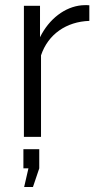

<svg xmlns="http://www.w3.org/2000/svg" viewBox="-20 -544 391 763"><path d="M335 -461V-523C328 -524 318 -524 305 -523C238 -517 175 -469 139 -396V-521H75V0H143V-324C171 -408 244 -458 335 -461ZM76 199H111L136 125V49H73V125H93Z"/></svg>

Font: FIGSv2-sans-serif
Style: Regular
Weight: 400
Designer: Matt McInerney, Pablo Impallari, Rodrigo Fuenzalida,Mirko Velimirovic
Foundry: Matt McInerney, Pablo Impallari, Rodrigo Fuenzalida
Version: Version 4.021;hotconv 1.0.109;makeotfexe 2.5.65596